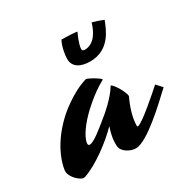

<svg xmlns="http://www.w3.org/2000/svg" viewBox="-190 -586 724 730"><g transform="rotate(-30 172.0 -221.0)"><path d="M252 -43C252 -57 254 -96 283 -157C283 -172 259 -216 244 -226C243 -227 242 -225 242 -225C218 -184 165 -141 165 -141C119 -103 80 -71 62 -71C57 -71 55 -74 55 -79C55 -94 71 -130 118 -177C118 -177 169 -229 227 -260C227 -260 229 -261 228 -262C223 -270 191 -289 176 -294C174 -295 173 -294 172 -294C103 -274 38 -215 38 -215C-61 -125 -70 -37 -70 -30C-70 -2 -35 27 -22 27C-20 27 -18 27 -15 26C40 8 118 -50 161 -95C145 -45 148 -28 148 -17C148 10 183 29 207 29C258 29 367 -76 414 -120C407 -128 397 -139 391 -145C368 -124 273 -40 255 -40C253 -40 252 -41 252 -43ZM348 -454C338 -458 326 -463 300 -470C290 -435 268 -393 226 -393C218 -393 215 -397 215 -402C215 -421 231 -456 236 -467C227 -469 188 -471 168 -471C156 -448 150 -415 150 -396C150 -359 182 -344 222 -344C309 -344 335 -422 348 -454Z"/></g></svg>

Font: Yesteryear
Style: Regular
Weight: 400
Designer: Astigmatic (AOETI)
Foundry: Astigmatic (AOETI)
Version: Version 1.000